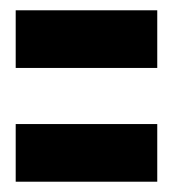

<svg xmlns="http://www.w3.org/2000/svg" viewBox="-20 -429 338 373"><path d="M10.5 -297H285.5V-409H10.5ZM10.5 -76H285.5V-188H10.5Z"/></svg>

Font: Anybody SemiCondensed ExtraBold
Style: Regular
Weight: 800
Width: 4
Version: Version 1.113;gftools[0.9.25]